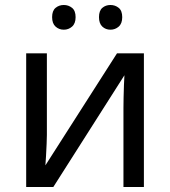

<svg xmlns="http://www.w3.org/2000/svg" viewBox="-20 -750 683 770"><path d="M168 -536.1V-209Q168 -196.8 167 -172.9Q166 -148.9 164.6 -125Q163.1 -101.1 162.1 -86.9L449.2 -536.1H557.1V0H475.1V-315.9Q475.1 -332 475.6 -357.9Q476.1 -383.8 477.1 -409.4Q478 -435.1 479 -448.2L193.8 0H85V-536.1ZM189 -681.2Q189 -707 202.9 -718.5Q216.8 -730 235.8 -730Q254.9 -730 269 -718.5Q283.2 -707 283.2 -681.2Q283.2 -655.8 269 -643.3Q254.9 -630.9 235.8 -630.9Q216.8 -630.9 202.9 -643.3Q189 -655.8 189 -681.2ZM377 -681.2Q377 -707 390.4 -718.5Q403.8 -730 422.9 -730Q441.9 -730 456.1 -718.5Q470.2 -707 470.2 -681.2Q470.2 -655.8 456.1 -643.3Q441.9 -630.9 422.9 -630.9Q403.8 -630.9 390.4 -643.3Q377 -655.8 377 -681.2Z"/></svg>

Font: Kurinto Seri
Style: Regular
Weight: 400
Designer: Kurinto was developed by Clint Goss from a range of fonts that are compatible with the SIL Open Font License Version 1.1
Foundry: Clinton F. Goss
Version: Version 2.196; July 25, 2020